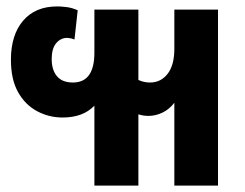

<svg xmlns="http://www.w3.org/2000/svg" viewBox="-20 -578 763 598"><path d="M274 0V-249Q239 -212 175 -212Q132 -212 95 -232Q58 -252 36 -291.5Q14 -331 14 -392Q14 -469 52 -513.5Q90 -558 158 -558Q170 -558 187 -556Q204 -554 222 -546L212 -455Q204 -458 198.5 -459Q193 -460 189 -460Q169 -460 155 -443.5Q141 -427 141 -394Q141 -360 157.5 -340.5Q174 -321 207 -321Q274 -321 274 -414V-548H411V-329Q428 -321 447 -321Q481 -321 502 -348Q523 -375 523 -426V-548H659V0H523V-258Q508 -238 486.5 -227.5Q465 -217 442 -217Q426 -217 411 -222V0Z"/></svg>

Font: Noto Sans Thai Cond
Style: Bold
Weight: 700
Width: 3
Designer: Monotype Design Team
Foundry: Monotype Imaging Inc.
Version: Version 2.002; ttfautohint (v1.8.4.7-5d5b)